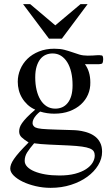

<svg xmlns="http://www.w3.org/2000/svg" viewBox="-20 -697 540 934"><path d="M481.9 -407.7Q481.9 -405.3 481 -398.7Q480 -392.1 477.5 -388.7Q475.1 -386.7 470.9 -386Q466.8 -385.3 461.9 -384.8Q456.5 -384.3 450.2 -384.8H393.1Q405.8 -367.7 412.6 -345.5Q419.4 -323.2 419.4 -295.4Q419.9 -264.6 408.2 -237.3Q396.5 -210 373.8 -189.2Q351.1 -168.5 318.4 -156.2Q285.6 -144 243.7 -144Q226.6 -144 209.5 -146.5Q192.4 -148.9 175.3 -154.3Q165.5 -147 156.7 -137.2Q147.9 -127.4 143.1 -117.4Q138.2 -107.4 138.4 -97.9Q138.7 -88.4 146 -81.5Q148.9 -78.6 153.1 -76.7Q157.2 -74.7 164.6 -73Q171.9 -71.3 183.6 -70.1Q195.3 -68.8 213.6 -68.1Q231.9 -67.4 258.1 -66.4Q284.2 -65.4 320.3 -64.5Q329.1 -64.5 344 -63.7Q358.9 -63 376.5 -59.8Q394 -56.6 411.6 -50Q429.2 -43.5 443.8 -32Q458.5 -20.5 467.5 -2.4Q476.6 15.6 476.6 41.5Q476.6 75.2 457.5 106.7Q438.5 138.2 404.8 162.8Q371.1 187.5 325.4 202.1Q279.8 216.8 226.1 216.8Q189 216.8 153.6 208.5Q118.2 200.2 90.8 187Q63.5 173.8 46.6 157Q29.8 140.1 29.8 123Q29.8 113.3 33.9 102.1Q38.1 90.8 48.1 76.2Q58.1 61.5 75.4 42Q92.8 22.5 119.1 -3.9Q96.7 -18.1 85 -29.3Q73.2 -40.5 73.2 -57.6Q73.2 -66.4 75.9 -75.9Q78.6 -85.4 86.9 -97.7Q95.2 -109.9 110.6 -126Q126 -142.1 151.4 -163.6Q129.9 -172.9 114 -187.7Q98.1 -202.6 87.4 -220.5Q76.7 -238.3 71.5 -258.5Q66.4 -278.8 66.4 -299.3Q66.4 -330.6 78.6 -359.6Q90.8 -388.7 113.5 -410.9Q136.2 -433.1 169.4 -446.5Q202.6 -460 244.1 -460Q272.9 -460 293.5 -454.6Q314 -449.2 331.3 -443.1Q348.6 -437 366.2 -431.6Q383.8 -426.3 406.7 -426.3Q421.9 -426.3 431.9 -427Q441.9 -427.7 449.2 -428.2Q456.5 -428.7 462.4 -428.7Q468.8 -428.7 475.6 -427.2Q481.9 -425.8 481.9 -407.7ZM333 -282.7Q333 -317.4 326.4 -345.7Q319.8 -374 307.1 -394.3Q294.4 -414.6 276.6 -425.8Q258.8 -437 235.8 -437Q218.3 -437 202.9 -430.4Q187.5 -423.8 176 -409.4Q164.6 -395 158 -373Q151.4 -351.1 151.4 -320.3Q151.4 -287.1 158 -259.3Q164.6 -231.4 177 -211.2Q189.5 -190.9 207.5 -179.7Q225.6 -168.5 249 -168.5Q266.6 -168.5 282 -175Q297.4 -181.6 308.8 -195.6Q320.3 -209.5 326.7 -231Q333 -252.4 333 -282.7ZM440.9 59.6Q440.9 47.9 435.8 39.3Q430.7 30.8 416.7 25.1Q402.8 19.5 378.7 16.1Q354.5 12.7 315.9 10.7Q260.7 8.3 218.3 6.3Q175.8 4.4 146 0Q125 24.4 112.5 43.7Q100.1 63 100.1 85.4Q100.1 101.1 112.3 114Q124.5 127 147 136.5Q169.4 146 200.4 151.4Q231.4 156.7 269 156.7Q313 156.7 345.2 148.2Q377.4 139.6 398.7 125.7Q419.9 111.8 430.4 94.5Q440.9 77.1 440.9 59.6ZM280.8 -508.8H218.3L92.3 -676.8H127L249 -573.7L371.6 -676.8H406.2Z"/></svg>

Font: Doulos SIL Afr
Style: Regular
Weight: 400
Designer: Walt Agee, Victor Gaultney, Peter Martin, Debbi Hosken, Becca Hirsbrunner
Foundry: SIL International
Version: Version 5.000